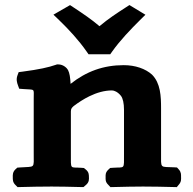

<svg xmlns="http://www.w3.org/2000/svg" viewBox="-20 -753 780 775"><path d="M337.3 -534H425L433.3 -545.7C464.5 -589.6 506.5 -633.7 545.5 -672.3L567 -693.5L502.5 -732.6L486.4 -722.2C451 -699.3 418.5 -678.3 381.5 -647.3C348.7 -675.3 315 -697.9 278.4 -722.1L262.7 -732.4L195.7 -693.8L218.3 -672.1C257 -634.8 297.7 -590.9 329 -545.9ZM254.5 -470.4C251 -477.2 236.6 -493 215.3 -493H210L205 -491.3C176.6 -481.4 139 -472.7 70.8 -463.8L55.3 -461.8L50.4 -448.4C44.5 -432.6 48.7 -418.9 52.4 -408.9L57.5 -394.9L73.8 -393.6C122.9 -389.5 116.1 -398.4 116.1 -354.7V-136.6C116.1 -69.4 123.5 -82.1 58.9 -77L49.8 -76.3L43.4 -70.5C30.2 -58.6 31.5 -45.9 31.6 -37.2C31.7 -28.8 30.7 -16.8 43.4 -5.3L51 2.3L61.7 2C102.7 1 141.5 0 188.3 0C231.7 0 257.2 1 304.9 2L317 2.2L325.6 -5.3C341 -17.4 339.2 -30.5 338.9 -39.4C338.6 -47.3 339.4 -58.5 325.6 -69.3L318.4 -74.9L308.4 -75.7C262 -79.3 266.1 -65 266.1 -134.2V-303.1C266.1 -314.3 270 -318.2 277.5 -325C295.5 -338.6 317.5 -353.2 341 -364.6C370.2 -378.8 401.4 -388 432 -388C440.6 -388 455.1 -382.3 467.9 -366.5C476.2 -356.2 480.5 -335.7 480.5 -310.2V-134.3C480.5 -65.8 484.8 -79.5 436.1 -75.8L424.5 -75L417.1 -68C404.7 -56.3 406.3 -45.8 406.3 -37.5C406.3 -29.2 404.7 -18.7 417.1 -7L425.8 2.3L439.4 2C487.1 1 512.6 0 557.2 0C601.7 0 638.4 1 681.5 2L693.6 2.3L701.3 -7C712.7 -19.4 711 -30.8 710.8 -39.7C710.7 -47.8 711.9 -58 701.3 -69.5L694.4 -77L683.6 -77.6C624.6 -81 630.1 -69.4 630.1 -137.5V-315.1C630.1 -364.8 628.2 -416.8 593.7 -451.7C567.1 -475.7 526 -490 479.4 -490C397.7 -490 328.7 -465 264.9 -414.5C263.5 -440.4 261.1 -457.6 254.5 -470.4Z"/></svg>

Font: Linux Libertine Mono O 
Style: Mono Bold
Weight: 400
Designer: Philipp H. Poll
Foundry: Philipp H. Poll
Version: Version 5.1.7